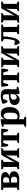

<svg xmlns="http://www.w3.org/2000/svg" viewBox="2084 -2592 687 4894"><g transform="rotate(-90 2427.0 -144.5)"><path d="M508.8 -133.3Q508.8 -97.2 492.9 -71Q477.1 -44.9 449.7 -28.3Q422.4 -11.7 385.5 -3.9Q348.6 3.9 306.2 3.9Q277.3 3.9 254.6 3.4Q231.9 2.9 214.4 2.2Q196.8 1.5 183.6 0.7Q170.4 0 160.2 0H31.2V-35.6Q60.1 -50.3 91.8 -57.6V-398.9Q74.2 -402.3 59.1 -408Q43.9 -413.6 31.2 -421.4V-456.5H154.8Q198.7 -456.5 238 -458.5Q277.3 -460.4 311.5 -460.4Q355 -460.4 387.9 -454.8Q420.9 -449.2 442.9 -436Q465.8 -422.4 477.1 -402.3Q488.3 -382.3 488.3 -351.6Q488.3 -330.1 478.5 -312.7Q468.8 -295.4 453.1 -282.5Q437.5 -269.5 418.2 -261.2Q398.9 -252.9 379.9 -249.5Q405.3 -247.6 428.5 -239.3Q451.7 -231 469.5 -216.3Q487.3 -201.7 498 -180.9Q508.8 -160.2 508.8 -133.3ZM222.7 -52.2Q229 -50.8 238.3 -50Q247.6 -49.3 256.8 -48.8Q266.1 -48.3 274.4 -48.3Q282.7 -48.3 288.1 -48.3Q371.1 -48.3 371.1 -130.9Q371.1 -169.9 346.9 -189.5Q322.8 -209 283.7 -209H222.7ZM222.7 -248.5 315.4 -257.8Q322.8 -262.2 330.3 -269.5Q337.9 -276.9 343.8 -287.1Q349.6 -297.4 353.5 -310.1Q357.4 -322.8 357.4 -338.4Q357.4 -408.2 276.4 -408.2Q271 -408.2 264.2 -408.2Q257.3 -408.2 249.8 -407.7Q242.2 -407.2 235.1 -406.7Q228 -406.2 222.7 -404.8Z M561.5 -456.5H802.2V-421.4Q792.5 -415.5 778.8 -409.9Q765.1 -404.3 747.6 -398.9V-207.5L737.3 -123H742.2L777.3 -190.9L924.8 -456.5H1095.2V-421.4Q1081.1 -413.1 1066.2 -407.5Q1051.3 -401.9 1037.1 -398.9V-57.6Q1054.2 -53.7 1068.6 -48.3Q1083 -43 1095.2 -35.6V0H854V-35.6Q866.7 -43 880.9 -48.8Q895 -54.7 909.2 -57.6V-258.3L918.5 -330.6H913.6L879.4 -262.2L734.4 0H561.5V-35.6Q577.1 -43 590.6 -48.1Q604 -53.2 620.1 -57.6V-398.9Q584 -404.8 561.5 -421.4Z M1491.2 0H1231.4V-35.6Q1245.6 -43 1263.2 -48.3Q1280.8 -53.7 1296.4 -57.6V-404.8H1231L1190.9 -278.8H1152.3Q1147.9 -297.9 1143.8 -321.5Q1139.6 -345.2 1136.7 -369.4Q1133.8 -393.6 1131.8 -416.3Q1129.9 -439 1129.9 -456.5H1593.3Q1593.3 -439.9 1591.3 -417.5Q1589.4 -395 1586.2 -370.8Q1583 -346.7 1578.9 -322.5Q1574.7 -298.3 1570.8 -278.8H1532.2L1491.7 -404.8H1427.2V-57.6Q1448.7 -52.2 1462.9 -47.6Q1477.1 -43 1491.2 -35.6Z M1896 179.2H1644V143.1Q1676.8 127.9 1704.1 121.6V-392.1L1644 -398.9V-435.1Q1658.7 -441.4 1680.2 -446.8Q1701.7 -452.1 1724.6 -456.1Q1747.6 -460 1768.8 -462.9Q1790 -465.8 1804.7 -467.8H1835.9V-365.2H1836.4Q1851.6 -408.7 1885.3 -438.5Q1918.9 -467.8 1978.5 -467.8Q2018.6 -467.8 2049.6 -453.4Q2080.6 -439 2101.8 -409.7Q2123 -380.4 2134.3 -336.2Q2145.5 -292 2145.5 -231.9Q2145.5 -173.8 2130.6 -128.7Q2115.7 -83.5 2087.2 -52.2Q2058.6 -21 2017.3 -4.9Q1976.1 11.2 1922.9 11.2Q1891.6 11.2 1873.5 6.8Q1864.7 4.9 1855.2 1.5Q1845.7 -2 1835.9 -6.8V121.6Q1850.1 123 1864.7 127.9Q1879.4 132.8 1896 143.1ZM1923.8 -395Q1896 -395 1873 -373.5Q1850.1 -352.1 1835.9 -305.2V-62Q1850.1 -51.3 1866.7 -46.1Q1883.3 -41 1909.7 -41Q1936 -41 1953.9 -53.5Q1971.7 -65.9 1982.7 -90.8Q1993.7 -115.7 1998.5 -152.6Q2003.4 -189.5 2003.4 -237.8Q2003.4 -274.9 1998.3 -303.2Q1993.2 -331.5 1983.4 -352.1Q1974.1 -372.6 1960.7 -383.8Q1947.3 -395 1923.8 -395Z M2598.6 -132.3Q2598.6 -112.3 2599.1 -97.7Q2599.6 -83 2601.1 -66.9L2664.1 -57.6V-25.4Q2652.3 -20 2634 -14.4Q2615.7 -8.8 2595.2 -4.2Q2574.7 0.5 2554.4 3.9Q2534.2 7.3 2519 8.8H2487.8Q2482.9 -2 2480.2 -12.2Q2477.5 -22.5 2476.6 -32.7Q2475.6 -43.5 2475.1 -56.2Q2474.6 -68.8 2474.1 -84H2469.7Q2465.3 -66.4 2454.3 -49.3Q2443.4 -32.2 2426.3 -18.8Q2409.2 -5.4 2386.2 2.9Q2363.3 11.2 2335.4 11.2Q2305.7 11.2 2280.5 2.2Q2255.4 -6.8 2236.8 -23.4Q2218.3 -40 2207.8 -63.5Q2197.3 -86.9 2197.3 -116.2Q2197.3 -156.7 2214.8 -183.8Q2232.4 -210.9 2267.1 -227.8Q2301.8 -244.6 2352.8 -252.9Q2403.8 -261.2 2471.2 -264.2Q2478.5 -342.8 2464.8 -378.9Q2451.7 -415.5 2405.3 -415.5Q2377 -415.5 2354 -406.2L2310.5 -297.4H2270.5Q2263.2 -308.1 2256.1 -322.3Q2249 -336.4 2243.4 -352.1Q2237.8 -367.7 2233.6 -384.3Q2229.5 -400.9 2227.5 -416.5Q2261.2 -439.5 2316.9 -453.6Q2372.6 -467.8 2433.1 -467.8Q2484.9 -467.8 2517.8 -456.3Q2550.8 -444.8 2569.8 -425.3Q2588.9 -405.8 2595.9 -379.2Q2603 -352.5 2603 -322.8Q2603 -294.9 2602.3 -270.5Q2601.6 -246.1 2600.8 -223.1Q2600.1 -200.2 2599.4 -178Q2598.6 -155.8 2598.6 -132.3ZM2393.1 -62Q2412.1 -62 2425.8 -69.1Q2439.5 -76.2 2448.7 -86.7Q2458 -97.2 2463.4 -108.9Q2468.8 -120.6 2471.2 -129.9V-221.2Q2398.4 -221.2 2366.5 -201.2Q2334.5 -181.2 2334.5 -135.3Q2334.5 -100.1 2349.6 -81.1Q2364.7 -62 2393.1 -62Z M3024.9 0H2765.1V-35.6Q2779.3 -43 2796.9 -48.3Q2814.5 -53.7 2830.1 -57.6V-404.8H2764.6L2724.6 -278.8H2686Q2681.6 -297.9 2677.5 -321.5Q2673.3 -345.2 2670.4 -369.4Q2667.5 -393.6 2665.5 -416.3Q2663.6 -439 2663.6 -456.5H3127Q3127 -439.9 3125 -417.5Q3123 -395 3119.9 -370.8Q3116.7 -346.7 3112.5 -322.5Q3108.4 -298.3 3104.5 -278.8H3065.9L3025.4 -404.8H2960.9V-57.6Q2982.4 -52.2 2996.6 -47.6Q3010.7 -43 3024.9 -35.6Z M3162.6 -456.5H3403.3V-421.4Q3393.6 -415.5 3379.9 -409.9Q3366.2 -404.3 3348.6 -398.9V-207.5L3338.4 -123H3343.3L3378.4 -190.9L3525.9 -456.5H3696.3V-421.4Q3682.1 -413.1 3667.2 -407.5Q3652.3 -401.9 3638.2 -398.9V-57.6Q3655.3 -53.7 3669.7 -48.3Q3684.1 -43 3696.3 -35.6V0H3455.1V-35.6Q3467.8 -43 3481.9 -48.8Q3496.1 -54.7 3510.3 -57.6V-258.3L3519.5 -330.6H3514.6L3480.5 -262.2L3335.4 0H3162.6V-35.6Q3178.2 -43 3191.7 -48.1Q3205.1 -53.2 3221.2 -57.6V-398.9Q3185.1 -404.8 3162.6 -421.4Z M3832 -103Q3843.3 -124 3853.3 -154.8Q3863.3 -185.5 3869.1 -224.1Q3875 -262.7 3877.9 -303.7Q3880.9 -344.7 3881.3 -389.6Q3862.8 -395.5 3845.9 -403.8Q3829.1 -412.1 3816.4 -421.4V-456.5H4249V-421.4Q4220.2 -404.8 4188.5 -398.9V-57.6Q4208 -53.2 4222.7 -47.6Q4237.3 -42 4249 -35.6V0H4006.8V-35.6Q4018.1 -43 4029.5 -48.3Q4041 -53.7 4057.6 -57.6V-404.8H3947.3Q3946.3 -356.4 3940.9 -303.7Q3935.5 -251 3925.3 -200.9Q3915 -150.9 3899.2 -106.7Q3883.3 -62.5 3861.3 -31.2Q3842.8 -4.9 3821 5.9Q3799.3 16.6 3782.2 12.7Q3770 6.3 3759.8 -7.3Q3749.5 -21 3742.2 -37.1Q3734.9 -53.2 3730.5 -68.8Q3726.1 -84.5 3725.1 -94.7L3746.1 -126.5Z M4299.8 -456.5H4540.5V-421.4Q4530.8 -415.5 4517.1 -409.9Q4503.4 -404.3 4485.8 -398.9V-207.5L4475.6 -123H4480.5L4515.6 -190.9L4663.1 -456.5H4833.5V-421.4Q4819.3 -413.1 4804.4 -407.5Q4789.6 -401.9 4775.4 -398.9V-57.6Q4792.5 -53.7 4806.9 -48.3Q4821.3 -43 4833.5 -35.6V0H4592.3V-35.6Q4605 -43 4619.1 -48.8Q4633.3 -54.7 4647.5 -57.6V-258.3L4656.7 -330.6H4651.9L4617.7 -262.2L4472.7 0H4299.8V-35.6Q4315.4 -43 4328.9 -48.1Q4342.3 -53.2 4358.4 -57.6V-398.9Q4322.3 -404.8 4299.8 -421.4Z"/></g></svg>

Font: PT Astra Serif
Style: Bold
Weight: 700
Designer: A.Korolkova, I. Chaeva
Foundry: ParaType Ltd
Version: Version 1.002